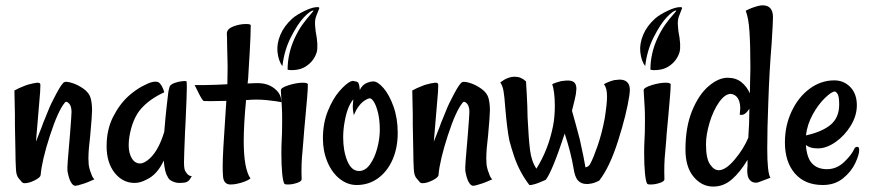

<svg xmlns="http://www.w3.org/2000/svg" viewBox="-20 -685 3276 722"><path d="M246.1 -1Q239.3 -12.7 234.4 -38.1Q233.4 -42 233.4 -54.7Q233.4 -67.4 239.3 -133.8L241.2 -156.2L243.2 -179.7Q249 -253.9 249 -264.6Q249 -289.1 236.3 -298.8Q228.5 -305.7 223.6 -298.8Q198.2 -268.6 168 -175.8Q137.7 -83 132.8 -26.4Q131.8 -17.6 110.4 -6.8Q88.9 3.9 73.2 3.9Q66.4 3.9 63.5 1L50.8 -13.7Q41 -24.4 40 -48.8Q38.1 -82 38.1 -113.3L36.1 -215.8V-254.9L34.2 -344.7Q49.8 -353.5 70.3 -361.3Q79.1 -365.2 86.9 -367.2Q104.5 -372.1 119.1 -374H122.1Q130.9 -374 131.8 -367.2V-362.3L130.9 -338.9L126 -280.3L115.2 -152.3L136.7 -207Q142.6 -224.6 150.4 -242.2L161.1 -268.6Q170.9 -293.9 191.9 -333Q212.9 -372.1 221.7 -376Q228.5 -379.9 251 -373Q273.4 -366.2 294.9 -350.6Q316.4 -335 321.3 -314.5Q326.2 -294.9 326.2 -270.5Q326.2 -251 319.3 -175.8Q312.5 -121.1 312.5 -88.9Q312.5 -64.5 316.4 -51.8Q318.4 -42 322.3 -34.2Q327.1 -17.6 335 -10.7Q304.7 2.9 296.9 4.9L274.4 11.7L263.7 13.7Q253.9 13.7 246.1 -1Z M380.9 -135.7Q380.9 -197.3 405.3 -245.6Q429.7 -293.9 464.8 -325.2Q489.3 -346.7 513.7 -359.9Q538.1 -373 550.8 -376Q556.6 -377.9 565.4 -377.9Q577.1 -377.9 583 -369.1L587.9 -362.3Q593.8 -352.5 597.7 -337.9Q543.9 -313.5 511.2 -276.9Q478.5 -240.2 466.8 -172.9Q463.9 -155.3 463.9 -139.6Q463.9 -109.4 475.6 -89.8Q487.3 -70.3 506.8 -70.3Q522.5 -70.3 543.9 -89.8Q577.1 -121.1 597.7 -189.5Q602.5 -249 606.4 -282.2L612.3 -333Q613.3 -342.8 615.2 -349.1Q617.2 -355.5 618.2 -360.4Q623 -368.2 636.2 -373Q649.4 -377.9 663.1 -379.4Q676.8 -380.9 680.7 -379.9Q682.6 -377.9 682.6 -357.4Q682.6 -331.1 677.7 -223.6L675.8 -188.5Q671.9 -92.8 671.9 -75.2Q671.9 -57.6 673.8 -49.8Q674.8 -43 679.7 -37.1Q687.5 -23.4 701.2 -22.5Q692.4 -6.8 687.5 -3.9L680.7 0Q671.9 2.9 654.3 2.9Q636.7 2.9 620.1 -7.8Q613.3 -12.7 609.4 -22.5Q599.6 -37.1 595.7 -81.1Q571.3 -28.3 531.2 -9.8Q507.8 2.9 486.3 2.9Q441.4 2.9 411.1 -35.2Q380.9 -73.2 380.9 -135.7Z M818.4 -26.4Q817.4 -37.1 817.4 -60.5Q817.4 -107.4 827.1 -244.1L831.1 -305.7L773.4 -304.7Q747.1 -304.7 745.1 -305.7Q743.2 -306.6 738.3 -314.5Q735.4 -318.4 728.5 -332Q724.6 -338.9 711.9 -365.2H752.9L793 -366.2L835 -368.2L835.9 -434.6L835 -476.6L834 -517.6Q834 -545.9 833 -558.6Q833 -576.2 856.9 -585.4Q880.9 -594.7 905.3 -594.7Q922.9 -594.7 922.9 -589.8L921.9 -547.9L918.9 -486.3L917 -456.1L913.1 -389.6L911.1 -371.1L934.6 -372.1Q963.9 -374 984.4 -367.2Q1004.9 -360.4 1020.5 -344.7Q1038.1 -327.1 1038.1 -300.8Q1019.5 -304.7 982.4 -308.6Q960.9 -310.5 944.3 -310.5Q928.7 -310.5 905.3 -308.6Q896.5 -216.8 896.5 -154.3Q896.5 -50.8 921.9 -13.7Q904.3 -1 872.1 5.9Q859.4 8.8 846.7 8.8Q819.3 8.8 818.4 -26.4Z M1038.1 -106.4Q1038.1 -136.7 1039.1 -153.3Q1041 -182.6 1041 -231.4Q1041 -265.6 1040 -279.3L1036.1 -345.7Q1036.1 -355.5 1065.9 -364.7Q1095.7 -374 1119.1 -374Q1137.7 -374 1137.7 -367.2Q1137.7 -349.6 1134.8 -316.4Q1131.8 -283.2 1128.9 -250Q1127 -225.6 1124.5 -202.1Q1122.1 -178.7 1121.1 -159.2L1117.2 -112.3Q1112.3 -68.4 1114.3 -10.7Q1114.3 -2.9 1096.7 2.9Q1079.1 8.8 1062.5 8.8Q1049.8 8.8 1048.8 4.9Q1043.9 -3.9 1041 -34.2Q1038.1 -64.5 1038.1 -106.4ZM1087.9 -541Q1102.5 -572.3 1118.2 -593.8Q1133.8 -615.2 1147.5 -630.4Q1161.1 -645.5 1158.2 -645.5Q1147.5 -645.5 1123.5 -620.6Q1099.6 -595.7 1073.2 -543.9Q1048.8 -495.1 1042 -436.5Q1027.3 -455.1 1023.4 -490.2Q1020.5 -520.5 1034.2 -553.7Q1047.9 -586.9 1079.1 -615.2Q1095.7 -629.9 1126.5 -644.5Q1157.2 -659.2 1175.8 -658.2Q1178.7 -658.2 1180.2 -656.2Q1181.6 -654.3 1179.7 -651.4L1168.9 -624Q1163.1 -608.4 1165 -587.9L1167 -567.4Q1177.7 -512.7 1170.9 -488.3Q1160.2 -454.1 1128.9 -434.6Q1113.3 -424.8 1093.3 -422.4Q1073.2 -419.9 1061.5 -422.9Q1061.5 -483.4 1087.9 -541Z M1194.3 -164.1Q1194.3 -221.7 1212.9 -267.6Q1231.4 -313.5 1255.9 -341.8Q1280.3 -370.1 1298.8 -378.9Q1304.7 -380.9 1307.6 -380.9Q1309.6 -380.9 1321.3 -377.9Q1327.1 -376 1328.1 -372.1Q1332 -363.3 1333 -346.7Q1342.8 -367.2 1361.3 -374Q1374 -378.9 1383.8 -378.9Q1400.4 -378.9 1422.4 -353.5Q1444.3 -328.1 1460 -283.7Q1475.6 -239.3 1475.6 -185.5Q1475.6 -128.9 1456.1 -84.5Q1436.5 -40 1401.4 -14.6Q1366.2 10.7 1321.3 10.7Q1287.1 10.7 1257.8 -12.2Q1228.5 -35.2 1211.4 -75.7Q1194.3 -116.2 1194.3 -164.1ZM1408.2 -196.3Q1408.2 -232.4 1401.9 -259.3Q1395.5 -286.1 1386.7 -300.8Q1377.9 -315.4 1370.1 -315.4Q1360.4 -313.5 1350.6 -306.6Q1326.2 -290 1310.5 -252L1308.6 -262.7Q1306.6 -272.5 1306.6 -286.1L1308.6 -311.5Q1286.1 -284.2 1276.4 -229.5Q1270.5 -199.2 1270.5 -168Q1270.5 -117.2 1286.1 -79.6Q1301.8 -42 1330.1 -42Q1353.5 -42 1371.1 -66.4Q1388.7 -90.8 1398.4 -127Q1408.2 -163.1 1408.2 -196.3Z M1742.2 -1Q1735.4 -12.7 1730.5 -38.1Q1729.5 -42 1729.5 -54.7Q1729.5 -67.4 1735.4 -133.8L1737.3 -156.2L1739.3 -179.7Q1745.1 -253.9 1745.1 -264.6Q1745.1 -289.1 1732.4 -298.8Q1724.6 -305.7 1719.7 -298.8Q1694.3 -268.6 1664.1 -175.8Q1633.8 -83 1628.9 -26.4Q1627.9 -17.6 1606.4 -6.8Q1585 3.9 1569.3 3.9Q1562.5 3.9 1559.6 1L1546.9 -13.7Q1537.1 -24.4 1536.1 -48.8Q1534.2 -82 1534.2 -113.3L1532.2 -215.8V-254.9L1530.3 -344.7Q1545.9 -353.5 1566.4 -361.3Q1575.2 -365.2 1583 -367.2Q1600.6 -372.1 1615.2 -374H1618.2Q1627 -374 1627.9 -367.2V-362.3L1627 -338.9L1622.1 -280.3L1611.3 -152.3L1632.8 -207Q1638.7 -224.6 1646.5 -242.2L1657.2 -268.6Q1667 -293.9 1688 -333Q1709 -372.1 1717.8 -376Q1724.6 -379.9 1747.1 -373Q1769.5 -366.2 1791 -350.6Q1812.5 -335 1817.4 -314.5Q1822.3 -294.9 1822.3 -270.5Q1822.3 -251 1815.4 -175.8Q1808.6 -121.1 1808.6 -88.9Q1808.6 -64.5 1812.5 -51.8Q1814.5 -42 1818.4 -34.2Q1823.2 -17.6 1831.1 -10.7Q1800.8 2.9 1793 4.9L1770.5 11.7L1759.8 13.7Q1750 13.7 1742.2 -1Z M1913.1 -97.7Q1903.3 -127 1895.5 -156.2Q1886.7 -199.2 1879.9 -281.2Q1877 -322.3 1873.5 -342.3Q1870.1 -362.3 1861.3 -375Q1888.7 -396.5 1916 -396.5Q1939.5 -396.5 1958 -378.9L1960.9 -330.1L1962.9 -286.1L1963.9 -244.1Q1967.8 -164.1 1973.1 -121.1Q1978.5 -78.1 1997.1 -50.8Q2042 -122.1 2059.6 -210.9Q2066.4 -245.1 2066.4 -288.1Q2066.4 -314.5 2063.5 -336.4Q2060.5 -358.4 2056.6 -368.2Q2063.5 -372.1 2072.8 -375Q2082 -377.9 2089.8 -379.9L2106.4 -381.8Q2127.9 -383.8 2137.7 -376.5Q2147.5 -369.1 2147.5 -350.6Q2146.5 -340.8 2145.5 -331.1Q2144.5 -322.3 2130.9 -268.6L2144.5 -219.7L2160.2 -161.1Q2176.8 -85.9 2181.6 -55.7Q2194.3 -57.6 2200.2 -70.3Q2210.9 -89.8 2227.1 -136.2Q2243.2 -182.6 2253.9 -239.3Q2262.7 -294.9 2262.7 -322.3Q2262.7 -354.5 2251 -368.2Q2264.6 -377 2290 -383.8Q2299.8 -384.8 2309.6 -385.7Q2348.6 -385.7 2348.6 -345.7Q2347.7 -335.9 2346.7 -326.2Q2335.9 -254.9 2304.2 -155.3Q2272.5 -55.7 2233.4 -5.9Q2212.9 4.9 2198.2 5.9Q2188.5 7.8 2184.6 6.8Q2166 6.8 2153.8 -5.9Q2141.6 -18.6 2136.7 -52.7Q2127 -111.3 2103.5 -182.6Q2056.6 -40 2032.2 -8.8Q2000 5.9 1985.4 8.8Q1975.6 11.7 1970.7 10.7Q1933.6 -37.1 1913.1 -97.7Z M2402.3 -106.4Q2402.3 -136.7 2403.3 -153.3Q2405.3 -182.6 2405.3 -231.4Q2405.3 -265.6 2404.3 -279.3L2400.4 -345.7Q2400.4 -355.5 2430.2 -364.7Q2460 -374 2483.4 -374Q2502 -374 2502 -367.2Q2502 -349.6 2499 -316.4Q2496.1 -283.2 2493.2 -250Q2491.2 -225.6 2488.8 -202.1Q2486.3 -178.7 2485.4 -159.2L2481.4 -112.3Q2476.6 -68.4 2478.5 -10.7Q2478.5 -2.9 2460.9 2.9Q2443.4 8.8 2426.8 8.8Q2414.1 8.8 2413.1 4.9Q2408.2 -3.9 2405.3 -34.2Q2402.3 -64.5 2402.3 -106.4ZM2452.1 -541Q2466.8 -572.3 2482.4 -593.8Q2498 -615.2 2511.7 -630.4Q2525.4 -645.5 2522.5 -645.5Q2511.7 -645.5 2487.8 -620.6Q2463.9 -595.7 2437.5 -543.9Q2413.1 -495.1 2406.2 -436.5Q2391.6 -455.1 2387.7 -490.2Q2384.8 -520.5 2398.4 -553.7Q2412.1 -586.9 2443.4 -615.2Q2460 -629.9 2490.7 -644.5Q2521.5 -659.2 2540 -658.2Q2543 -658.2 2544.4 -656.2Q2545.9 -654.3 2543.9 -651.4L2533.2 -624Q2527.3 -608.4 2529.3 -587.9L2531.2 -567.4Q2542 -512.7 2535.2 -488.3Q2524.4 -454.1 2493.2 -434.6Q2477.5 -424.8 2457.5 -422.4Q2437.5 -419.9 2425.8 -422.9Q2425.8 -483.4 2452.1 -541Z M2557.6 -123Q2557.6 -207 2582.5 -268.1Q2607.4 -329.1 2644.5 -360.8Q2681.6 -392.6 2715.8 -392.6Q2748 -392.6 2768.6 -375.5Q2789.1 -358.4 2799.8 -334L2801.8 -429.7Q2801.8 -514.6 2798.3 -566.4Q2794.9 -618.2 2784.2 -644.5Q2803.7 -655.3 2829.1 -662.1Q2839.8 -665 2847.7 -665Q2886.7 -665 2886.7 -620.1Q2886.7 -599.6 2881.8 -523.4Q2873 -418 2869.1 -298.8Q2865.2 -202.1 2865.2 -125Q2865.2 -35.2 2877 -16.6L2833 0Q2827.1 2 2822.3 2Q2808.6 2 2799.3 -8.3Q2790 -18.6 2790 -43Q2790 -53.7 2791 -60.5V-84Q2763.7 -38.1 2732.4 -10.7Q2701.2 16.6 2662.1 16.6Q2619.1 16.6 2588.4 -20Q2557.6 -56.6 2557.6 -123ZM2793.9 -167 2796.9 -220.7 2797.9 -276.4Q2780.3 -248 2761.7 -253.9L2763.7 -277.3Q2763.7 -307.6 2749 -322.3Q2741.2 -330.1 2728.5 -332Q2706.1 -332 2684.1 -300.8Q2662.1 -269.5 2648.4 -224.1Q2634.8 -178.7 2634.8 -142.6Q2634.8 -87.9 2650.4 -66.4Q2665 -44.9 2682.6 -44.9Q2709 -44.9 2742.7 -85Q2776.4 -125 2793.9 -167Z M2931.6 -149.4Q2931.6 -212.9 2957 -266.6Q2982.4 -320.3 3024.9 -351.6Q3067.4 -382.8 3117.2 -382.8Q3153.3 -382.8 3177.7 -357.4Q3202.1 -332 3202.1 -289.1Q3202.1 -250 3179.2 -212.4Q3156.2 -174.8 3122.1 -150.9Q3087.9 -127 3055.7 -127Q3040 -127 3029.8 -129.9Q3019.5 -132.8 3010.7 -139.6V-136.7Q3014.6 -89.8 3034.7 -69.3Q3054.7 -48.8 3089.8 -48.8Q3126 -48.8 3154.3 -75.7Q3182.6 -102.5 3193.4 -127Q3196.3 -132.8 3204.1 -132.8Q3210.9 -132.8 3210.9 -121.1Q3210.9 -102.5 3195.8 -70.8Q3180.7 -39.1 3149.9 -14.2Q3119.1 10.7 3074.2 10.7Q3006.8 10.7 2969.2 -32.7Q2931.6 -76.2 2931.6 -149.4ZM3135.7 -292Q3135.7 -321.3 3129.9 -331.1Q3124 -340.8 3119.1 -340.8Q3107.4 -340.8 3082.5 -316.9Q3057.6 -293 3036.6 -255.4Q3015.6 -217.8 3010.7 -175.8Q3072.3 -189.5 3104 -216.3Q3135.7 -243.2 3135.7 -292Z"/></svg>

Font: BKP Parklife Text
Style: Regular
Weight: 400
Designer: Font Diner, Inc.; LA MECHKY PLUS GmbH
Foundry: Font Diner, Inc.; LA MECHKY PLUS GmbH
Version: Version 1.007